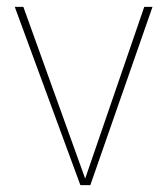

<svg xmlns="http://www.w3.org/2000/svg" viewBox="-20 -539 487 559"><path d="M243 0H214L23 -519H48L228 -19L400 -519H424Z"/></svg>

Font: FiraSans
Style: Regular
Weight: 150
Designer: Carrois Corporate & Edenspiekermann AG
Foundry: Carrois Corporate GbR & Edenspiekermann AG
Version: Version 3.106;PS 003.106;hotconv 1.0.70;makeotf.lib2.5.58329